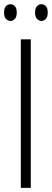

<svg xmlns="http://www.w3.org/2000/svg" viewBox="-22 -903 250 923"><path d="M146.5 -843.3Q146.5 -863.8 156.2 -873.5Q165.5 -882.8 176.8 -882.8Q189 -882.8 198.2 -873.5Q207.5 -864.3 207.5 -843.3Q207.5 -821.3 198.2 -812Q188.5 -802.2 176.8 -802.2Q166 -802.2 156.2 -812Q146.5 -821.8 146.5 -843.3ZM-2.4 -843.3Q-2.4 -864.3 6.8 -873.5Q16.1 -882.8 28.8 -882.8Q40 -882.8 49.3 -873.5Q58.6 -864.3 58.6 -843.3Q58.6 -821.3 49.3 -812Q39.6 -802.2 28.8 -802.2Q16.6 -802.2 6.8 -812Q-2.4 -821.3 -2.4 -843.3ZM78.1 0V-713.9H126V0Z"/></svg>

Font: Germano
Style: Regular
Weight: 300
Width: 3
Foundry: Ascender Corporation
Version: Version 1.10; ttfautohint (v1.5)